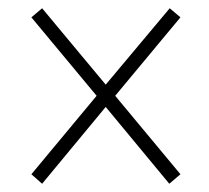

<svg xmlns="http://www.w3.org/2000/svg" viewBox="-20 -593 505 465"><path d="M82 -148 56 -171 214 -361 56 -551 82 -573 236 -388 391 -573 417 -551 259 -361 417 -171 390 -148 236 -334Z"/></svg>

Font: Noto Serif Condensed ExtraLight
Style: Regular
Weight: 200
Width: 3
Designer: Monotype Design Team
Foundry: Monotype Imaging Inc.
Version: Version 2.013; ttfautohint (v1.8.4.7-5d5b)